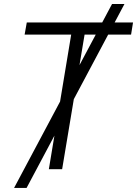

<svg xmlns="http://www.w3.org/2000/svg" viewBox="-20 -839 680 952"><path d="M49.8 92.8 535.6 -819.3H597.2L111.8 92.8ZM102.1 -667.5 112.8 -727.5H639.6L629.9 -667.5H399.4L288.1 0H222.2L333 -667.5Z"/></svg>

Font: Inter Tight Light
Style: Italic
Weight: 300
Italic angle: -9.39999°
Designer: Rasmus Andersson
Foundry: rsms
Version: Version 3.004